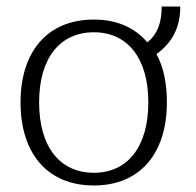

<svg xmlns="http://www.w3.org/2000/svg" viewBox="-20 -558 602 589"><path d="M268 11C411 11 492 -89 492 -244C492 -301 482 -352 460 -392C505 -425 533 -469 533 -538H476C476 -488 463 -453 432 -428C395 -472 340 -498 268 -498C124 -498 43 -398 43 -244C43 -89 124 11 268 11ZM268 -28C164 -28 100 -107 100 -244C100 -380 164 -459 268 -459C371 -459 435 -380 435 -244C435 -107 371 -28 268 -28Z"/></svg>

Font: Maitree Light
Style: Regular
Weight: 300
Designer: CadsonDemak Team
Foundry: CadsonDemak
Version: Version 1.000;PS 001.000;hotconv 1.0.88;makeotf.lib2.5.64775